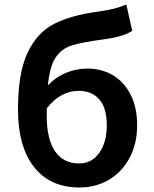

<svg xmlns="http://www.w3.org/2000/svg" viewBox="-20 -821 685 854"><path d="M60 -334Q60 -496 102.5 -586Q145 -676 220 -714.5Q295 -753 414 -769Q462 -776 487.5 -782.5Q513 -789 542 -801L568 -684Q531 -658 441 -646Q343 -633 298 -618.5Q253 -604 227 -564.5Q201 -525 193 -441Q226 -477 272 -496.5Q318 -516 368 -516Q432 -516 482 -486.5Q532 -457 561 -400Q590 -343 590 -264Q590 -182 556.5 -119Q523 -56 464.5 -21.5Q406 13 334 13Q203 13 131.5 -78Q60 -169 60 -334ZM332 -94Q388 -94 421.5 -141Q455 -188 455 -264Q455 -340 422 -378.5Q389 -417 329 -417Q291 -417 255 -398Q219 -379 188 -339V-304Q188 -202 225 -148Q262 -94 332 -94Z"/></svg>

Font: Nebula Sans Semibold
Style: Regular
Weight: 600
Designer: Paul D. Hunt for Adobe (as Source Sans)
Foundry: Nebula Entertainment & Broadcasting LLC
Version: Version 1.010